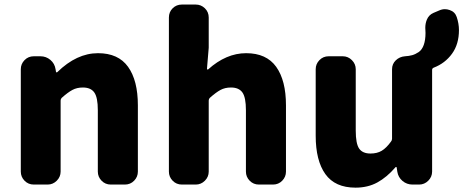

<svg xmlns="http://www.w3.org/2000/svg" viewBox="-20 -819 2057 852"><path d="M129.9 0Q105.5 0 88.9 -17.1Q72.3 -34.2 72.3 -57.6V-511.7Q72.3 -535.2 88.9 -552.2Q105.5 -569.3 129.9 -569.3H159.2Q184.6 -569.3 203.6 -553.2Q222.7 -537.1 226.6 -511.7L228.5 -500Q228.5 -498 231 -498Q233.4 -498 234.4 -499Q320.3 -583 415 -583Q504.9 -583 548.3 -522.5Q591.8 -461.9 591.8 -351.6V-57.6Q591.8 -34.2 575.2 -17.1Q558.6 0 534.2 0H471.7Q447.3 0 430.7 -17.1Q414.1 -34.2 414.1 -57.6V-330.1Q414.1 -386.7 398.4 -408.7Q382.8 -430.7 347.7 -430.7Q321.3 -430.7 301.3 -419.9Q281.2 -409.2 253.9 -384.8Q249 -379.9 249 -373V-57.6Q249 -34.2 231.9 -17.1Q214.8 0 191.4 0Z M787.1 0Q762.7 0 746.1 -17.1Q729.5 -34.2 729.5 -57.6V-741.2Q729.5 -765.6 746.1 -782.2Q762.7 -798.8 787.1 -798.8H848.6Q872.1 -798.8 889.2 -782.2Q906.2 -765.6 906.2 -741.2V-607.4L898.4 -513.7Q898.4 -511.7 900.4 -510.7Q902.3 -509.8 903.3 -510.7Q983.4 -583 1072.3 -583Q1162.1 -583 1205.6 -522.5Q1249 -461.9 1249 -351.6V-57.6Q1249 -34.2 1232.4 -17.1Q1215.8 0 1191.4 0H1128.9Q1104.5 0 1087.9 -17.1Q1071.3 -34.2 1071.3 -57.6V-330.1Q1071.3 -386.7 1055.7 -408.7Q1040 -430.7 1004.9 -430.7Q978.5 -430.7 958.5 -419.9Q938.5 -409.2 911.1 -384.8Q906.2 -379.9 906.2 -373V-57.6Q906.2 -34.2 889.2 -17.1Q872.1 0 848.6 0Z M1867.2 -695.3Q1867.2 -714.8 1874 -731.4Q1882.8 -752.9 1903.3 -761.7L1928.7 -772.5Q1941.4 -778.3 1954.1 -778.3Q1964.8 -778.3 1975.6 -774.4Q1999 -766.6 2006.8 -743.2Q2016.6 -713.9 2016.6 -685.5Q2016.6 -623 1985.8 -580.6Q1955.1 -538.1 1904.3 -518.6Q1897.5 -515.6 1897.5 -508.8V-57.6Q1897.5 -34.2 1880.4 -17.1Q1863.3 0 1839.8 0H1810.5Q1785.2 0 1766.1 -16.1Q1747.1 -32.2 1743.2 -56.6L1740.2 -76.2Q1739.3 -78.1 1737.3 -78.1Q1735.4 -78.1 1734.4 -76.2Q1696.3 -32.2 1654.3 -9.3Q1612.3 13.7 1557.6 13.7Q1466.8 13.7 1423.8 -46.4Q1380.9 -106.4 1380.9 -216.8V-511.7Q1380.9 -535.2 1397.5 -552.2Q1414.1 -569.3 1438.5 -569.3H1501Q1524.4 -569.3 1541.5 -552.2Q1558.6 -535.2 1558.6 -511.7V-239.3Q1558.6 -181.6 1573.7 -159.7Q1588.9 -137.7 1624 -137.7Q1653.3 -137.7 1673.8 -149.9Q1694.3 -162.1 1714.8 -190.4Q1719.7 -196.3 1719.7 -203.1V-511.7Q1719.7 -535.2 1736.3 -551.3Q1752.9 -567.4 1777.3 -569.3Q1794.9 -570.3 1809.1 -574.2Q1823.2 -578.1 1837.9 -587.9Q1852.5 -597.7 1860.4 -619.6Q1868.2 -641.6 1868.2 -672.9Q1868.2 -678.7 1867.7 -684.6Q1867.2 -690.4 1867.2 -695.3Z"/></svg>

Font: Gen Jyuu Gothic Heavy
Style: Bold
Weight: 900
Designer: [Source Han Sans]
Ryoko NISHIZUKA  (kana & ideographs); Paul D. Hunt (Latin, Greek & Cyrillic); Wenlong ZHANG  (bopomofo
Version: Version 1.002.20150607